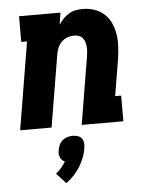

<svg xmlns="http://www.w3.org/2000/svg" viewBox="-55 -584 711 895"><g transform="rotate(-5 300.0 -137.0)"><path d="M26 0 94 -410H67V-530H261L252 -474Q262 -489 274 -501.5Q286 -514 301 -523Q316 -532 332.5 -535Q349 -538 365 -538Q394 -538 420.5 -529Q447 -520 466.5 -502Q486 -484 497 -459.5Q508 -435 512.5 -408Q517 -381 515.5 -352Q514 -323 510 -295L481 -120H509V0H314L366 -314Q368 -326 369 -337.5Q370 -349 369 -360.5Q368 -372 365 -382.5Q362 -393 355 -401.5Q348 -410 337.5 -414Q327 -418 315 -418Q300 -418 285 -413Q270 -408 258 -397Q246 -386 239.5 -371.5Q233 -357 230 -342L173 0ZM219 264 175 216Q189 205 200.5 191.5Q212 178 221 163Q213 160 207.5 154Q202 148 199 140.5Q196 133 195.5 124.5Q195 116 197 107Q199 95 204.5 83Q210 71 220 62.5Q230 54 242.5 50.5Q255 47 267 47Q279 47 290.5 50.5Q302 54 309 62.5Q316 71 317.5 83Q319 95 317 107Q314 130 305.5 152Q297 174 284.5 194Q272 214 255.5 232Q239 250 219 264Z"/></g></svg>

Font: Iosevka Slab Heavy Extended
Style: Italic
Weight: 900
Width: 7
Italic angle: -9°
Monospace: yes
Designer: Belleve Invis
Foundry: Belleve Invis
Version: Version 11.1.0; ttfautohint (v1.8.3)